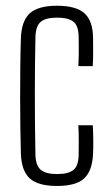

<svg xmlns="http://www.w3.org/2000/svg" viewBox="-20 -626 380 653"><path d="M246.5 -401Q247.5 -419.5 247.8 -436.8Q248 -454 247.8 -470Q247.5 -486 247.5 -501Q247 -538.5 229.8 -552.2Q212.5 -566 174 -566Q135 -566 118.2 -551.5Q101.5 -537 100.5 -500Q99.5 -453.5 99 -404.5Q98.5 -355.5 98.5 -304.8Q98.5 -254 99 -202.2Q99.5 -150.5 100.5 -99.5Q101.5 -62.5 119 -48.2Q136.5 -34 174 -34Q212.5 -34 229.8 -48Q247 -62 247.5 -99.5Q247.5 -123 247.8 -146.5Q248 -170 246.5 -200H295.5Q297 -177 297.2 -149.2Q297.5 -121.5 296.5 -103.5Q294 -45 266.2 -19.2Q238.5 6.5 174 6.5Q109.5 6.5 81.2 -19.2Q53 -45 51 -103.5Q50 -145 49.2 -193Q48.5 -241 48.5 -292.5Q48.5 -344 49 -395.5Q49.5 -447 51 -495.5Q53 -555 81.5 -580.8Q110 -606.5 174 -606.5Q238.5 -606.5 267.2 -580.8Q296 -555 296.5 -496.5Q296.5 -474.5 296.8 -451Q297 -427.5 295.5 -401Z"/></svg>

Font: Big Shoulders Text Thin ExtraLight
Style: Regular
Weight: 250
Version: Version 2.002